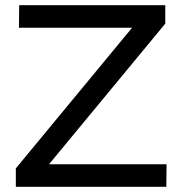

<svg xmlns="http://www.w3.org/2000/svg" viewBox="-20 -720 702 740"><path d="M54 -700H617V-629L169 -87H622L621 0H41V-71L489 -613H53Z"/></svg>

Font: Gontserrat
Style: Regular
Weight: 400
Designer: Julieta Ulanovsky
Foundry: Julieta Ulanovsky
Version: Version 6.001